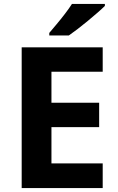

<svg xmlns="http://www.w3.org/2000/svg" viewBox="-20 -954 600 974"><path d="M501 0H90V-714H501V-590H241V-433H483V-309H241V-125H501ZM512 -924Q498 -910 475 -890Q452 -870 425.5 -848Q399 -826 373.5 -806.5Q348 -787 329 -774H230V-787Q246 -806 267.5 -831.5Q289 -857 310 -884.5Q331 -912 345 -934H512Z"/></svg>

Font: Noto Sans Gujarati UI
Style: Bold
Weight: 700
Designer: Jelle Bosma - Monotype Design Team, Universal Thirst
Foundry: Monotype Imaging Inc.
Version: Version 2.106; ttfautohint (v1.8.4.7-5d5b)